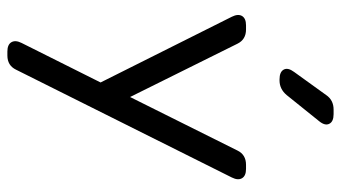

<svg xmlns="http://www.w3.org/2000/svg" viewBox="-220 -495 915 515"><g transform="rotate(90 237.5 -237.5)"><path d="M195.8 -529.8H192.9Q172.9 -529.8 166.7 -541Q160.6 -552.2 172.9 -568.8L234.9 -654.8Q248.5 -674.8 273.9 -674.8H286.1Q306.2 -674.8 312 -663.3Q317.9 -651.9 305.2 -636.2L234.9 -548.8Q218.8 -529.8 195.8 -529.8ZM456.1 -401.9 167 176.8Q155.8 200.2 128.9 200.2H118.2Q99.6 200.2 93.3 189.5Q86.9 178.7 95.2 162.1L201.2 -49.8L24.9 -401.9Q16.6 -418.5 22.9 -429.2Q29.3 -439.9 47.9 -439.9H59.1Q85.9 -439.9 97.2 -417L240.2 -128.9L383.8 -417Q395 -439.9 421.9 -439.9H433.1Q451.7 -439.9 458 -429.2Q464.4 -418.5 456.1 -401.9Z"/></g></svg>

Font: Arcon Rounded-
Style: Regular
Weight: 400
Designer: M. Zarth
Foundry: martin zarth - visuelle & digitale kommunikation
Version: Version 1.110;PS 001.110;hotconv 1.0.70;makeotf.lib2.5.58329